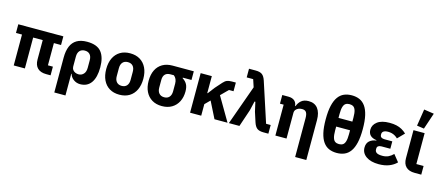

<svg xmlns="http://www.w3.org/2000/svg" viewBox="-62 -1538 5651 2461"><g transform="rotate(15 2763.5 -308.0)"><path d="M526 -410V-115H592V0H534Q458 0 418 -39Q378 -78 378 -153V-410H251V0H103V-410H23V-525H621V-410Z M695 200V-263Q695 -352 720.5 -413Q746 -474 799 -505.5Q852 -537 935 -537Q1067 -537 1124 -467Q1181 -397 1181 -263Q1181 -130 1131 -59Q1081 12 986 12Q937 12 898 -16.5Q859 -45 848 -88H843V200ZM935 -105Q973 -105 1000 -133.5Q1027 -162 1027 -217V-316Q1027 -366 1003 -393Q979 -420 935 -420Q892 -420 867.5 -393Q843 -366 843 -316V-185Q843 -160 855.5 -142Q868 -124 889 -114.5Q910 -105 935 -105Z M1506 12Q1429 12 1374 -21.5Q1319 -55 1289.5 -117Q1260 -179 1260 -263Q1260 -348 1289.5 -409Q1319 -470 1374 -503.5Q1429 -537 1506 -537Q1583 -537 1638 -503.5Q1693 -470 1722.5 -409Q1752 -348 1752 -263Q1752 -179 1722.5 -117Q1693 -55 1638 -21.5Q1583 12 1506 12ZM1506 -105Q1550 -105 1574 -132.5Q1598 -160 1598 -209V-316Q1598 -366 1574 -393Q1550 -420 1506 -420Q1463 -420 1438.5 -393Q1414 -366 1414 -316V-209Q1414 -160 1438.5 -132.5Q1463 -105 1506 -105Z M2352 -410H2237V-402Q2276 -378 2296 -342Q2316 -306 2316 -247Q2316 -171 2286.5 -112.5Q2257 -54 2202 -21Q2147 12 2070 12Q1993 12 1938 -21.5Q1883 -55 1853.5 -115.5Q1824 -176 1824 -257Q1824 -342 1853.5 -401.5Q1883 -461 1938 -493Q1993 -525 2070 -525H2352ZM2118 -410H2070Q2027 -410 2002.5 -385Q1978 -360 1978 -310V-209Q1978 -160 2002.5 -132.5Q2027 -105 2070 -105Q2114 -105 2138 -132.5Q2162 -160 2162 -209V-310Q2162 -343 2150.5 -368.5Q2139 -394 2118 -410Z M2767 0 2657 -219 2591 -153V0H2443V-525H2591V-300H2597L2664 -388L2743 -477Q2769 -506 2793.5 -515.5Q2818 -525 2858 -525H2910V-410H2849L2755 -316L2940 0Z M3146 -525 3113 -625H3027V-740H3116Q3173 -740 3202 -718.5Q3231 -697 3249 -642L3421 -115H3482V0H3418Q3361 0 3332 -21.5Q3303 -43 3285 -98L3243 -228L3215 -352H3204L3175 -228L3098 0H2958Z M3723 0H3575V-410H3526V-525H3608Q3662 -525 3692 -497Q3722 -469 3722 -413V-406L3685 -431H3727Q3742 -476 3777.5 -506.5Q3813 -537 3875 -537Q3955 -537 3997 -482.5Q4039 -428 4039 -329V200H3891V-317Q3891 -367 3875 -392Q3859 -417 3818 -417Q3794 -417 3772.5 -408.5Q3751 -400 3737 -383Q3723 -366 3723 -340Z M4298 -480V-428H4482V-480Q4482 -542 4471.5 -575.5Q4461 -609 4440.5 -622Q4420 -635 4390 -635Q4360 -635 4339.5 -622Q4319 -609 4308.5 -575.5Q4298 -542 4298 -480ZM4390 -752Q4447 -752 4492.5 -732.5Q4538 -713 4570 -668.5Q4602 -624 4619 -551Q4636 -478 4636 -370Q4636 -262 4619 -189Q4602 -116 4570 -71.5Q4538 -27 4492.5 -7.5Q4447 12 4390 12Q4333 12 4287.5 -7.5Q4242 -27 4210 -71.5Q4178 -116 4161 -189Q4144 -262 4144 -370Q4144 -478 4161 -551Q4178 -624 4210 -668.5Q4242 -713 4287.5 -732.5Q4333 -752 4390 -752ZM4390 -105Q4420 -105 4440.5 -118Q4461 -131 4471.5 -165Q4482 -199 4482 -260V-313H4298V-260Q4298 -199 4308.5 -165Q4319 -131 4339.5 -118Q4360 -105 4390 -105Z M5109 -167 5183 -75Q5145 -35 5086 -11.5Q5027 12 4948 12Q4842 12 4780 -31.5Q4718 -75 4718 -148Q4718 -204 4751.5 -235Q4785 -266 4842 -273V-278Q4785 -286 4758 -314Q4731 -342 4731 -388Q4731 -452 4787 -494.5Q4843 -537 4949 -537Q5000 -537 5040 -528Q5080 -519 5113 -500.5Q5146 -482 5174 -455L5089 -368Q5072 -385 5052 -397Q5032 -409 5009 -415Q4986 -421 4960 -421Q4920 -421 4900 -407.5Q4880 -394 4880 -371V-361Q4880 -338 4895.5 -327Q4911 -316 4939 -316H5042V-218H4926Q4898 -218 4882.5 -207Q4867 -196 4867 -173V-162Q4867 -134 4890 -119Q4913 -104 4966 -104Q5012 -104 5046 -120.5Q5080 -137 5109 -167Z M5511 -115V0H5423Q5347 0 5307 -39Q5267 -78 5267 -153V-525H5415V-115ZM5464 -796 5391 -579 5296 -593 5331 -816Z"/></g></svg>

Font: IBM Plex Sans
Style: Regular
Weight: 400
Designer: Mike Abbink, Paul van der Laan, Pieter van Rosmalen
Foundry: Bold Monday
Version: Version 3.201